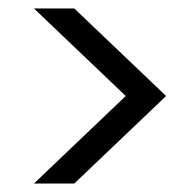

<svg xmlns="http://www.w3.org/2000/svg" viewBox="-20 -510 444 452"><path d="M371 -284 155 -78H60L276 -284L60 -490H155Z"/></svg>

Font: Cabin
Style: Regular
Weight: 400
Designer: Pablo Impallari
Foundry: Pablo Impallari
Version: Version 1.007